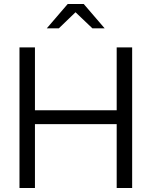

<svg xmlns="http://www.w3.org/2000/svg" viewBox="-20 -936 755 956"><path d="M440 -795H501L397 -916H317L213 -795H273L356 -875ZM77 0H154V-318H561V0H638V-700H561V-387H154V-700H77Z"/></svg>

Font: Red Hat Display
Style: Regular
Weight: 400
Designer: Pentagram, MCKL
Foundry: Pentagram, MCKL
Version: Version 1.023